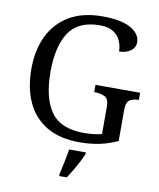

<svg xmlns="http://www.w3.org/2000/svg" viewBox="-100 -802 914 1101"><g transform="rotate(10 357.0 -251.5)"><path d="M401 10Q285 10 208.5 -36Q132 -82 94.5 -164.5Q57 -247 57 -358Q57 -466 96.5 -548.5Q136 -631 214 -677.5Q292 -724 407 -724Q518 -724 573 -692Q628 -660 628 -612Q628 -580 601 -561Q574 -542 535 -542Q535 -573 522.5 -602.5Q510 -632 481 -651.5Q452 -671 403 -671Q276 -671 222 -589.5Q168 -508 168 -358Q168 -208 224.5 -127.5Q281 -47 417 -47Q446 -47 473 -50Q500 -53 521 -59V-220Q521 -264 496.5 -276Q472 -288 439 -288H435V-330H695V-288H691Q663 -288 642.5 -275.5Q622 -263 622 -216V-36Q572 -13 519 -1.5Q466 10 401 10ZM321 208Q329 175 337 136Q345 97 351 61H448V71Q439 92 425 119Q411 146 395 173Q379 200 365 221H321Z"/></g></svg>

Font: NotoSerif-Regular
Style: Regular
Weight: 400
Designer: Monotype Design Team
Foundry: Monotype Imaging Inc.
Version: Version 2.007; ttfautohint (v1.8) -l 8 -r 50 -G 200 -x 14 -D